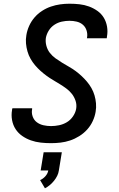

<svg xmlns="http://www.w3.org/2000/svg" viewBox="-20 -763 640 1034"><path d="M255 8Q227 8 199.5 5Q172 2 146.5 -7Q121 -16 99.5 -31Q78 -46 64 -67.5Q50 -89 45 -116Q40 -143 45 -171Q45 -173 45.5 -175.5Q46 -178 47 -180H153Q153 -179 153 -178Q153 -177 153 -175Q149 -155 156 -135.5Q163 -116 178.5 -104.5Q194 -93 214 -88.5Q234 -84 255 -84Q276 -84 298 -88.5Q320 -93 339.5 -104.5Q359 -116 372.5 -135.5Q386 -155 390 -176Q394 -199 387 -220Q380 -241 367 -257.5Q354 -274 337 -286.5Q320 -299 302 -310Q284 -321 265.5 -332Q247 -343 230 -355.5Q213 -368 197.5 -382Q182 -396 168.5 -412Q155 -428 144.5 -446.5Q134 -465 128 -486Q122 -507 120 -529Q118 -551 122 -574Q126 -599 137 -623.5Q148 -648 165.5 -668.5Q183 -689 206 -704Q229 -719 254 -727.5Q279 -736 304 -739.5Q329 -743 354 -743Q382 -743 408.5 -740Q435 -737 459.5 -728Q484 -719 505 -704Q526 -689 539 -667.5Q552 -646 556.5 -619.5Q561 -593 556 -566Q556 -564 555.5 -561.5Q555 -559 555 -557H448Q448 -558 448.5 -559.5Q449 -561 449 -562Q452 -581 446 -599.5Q440 -618 426 -630Q412 -642 393 -646.5Q374 -651 354 -651Q334 -651 313 -646.5Q292 -642 273.5 -630Q255 -618 243 -599Q231 -580 227 -559Q224 -537 230 -515.5Q236 -494 249 -477.5Q262 -461 279.5 -448.5Q297 -436 315 -425Q333 -414 351.5 -403.5Q370 -393 387 -380.5Q404 -368 419.5 -353.5Q435 -339 448.5 -323Q462 -307 472.5 -288.5Q483 -270 489 -249.5Q495 -229 497 -206.5Q499 -184 495 -161Q491 -136 479.5 -111Q468 -86 449.5 -65.5Q431 -45 407 -30Q383 -15 357.5 -6.5Q332 2 306 5Q280 8 255 8ZM222 251 196 207Q212 200 224.5 186Q237 172 240 155H199L215 57H313L297 155Q295 170 288 184Q281 198 271 210.5Q261 223 248.5 233.5Q236 244 222 251Z"/></svg>

Font: Iosevka SS04 Semibold Extended
Style: Italic
Weight: 600
Width: 7
Italic angle: -9°
Monospace: yes
Designer: Belleve Invis
Foundry: Belleve Invis
Version: Version 19.0.0; ttfautohint (v1.8.4)